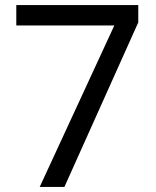

<svg xmlns="http://www.w3.org/2000/svg" viewBox="-20 -869 612 754"><path d="M136 -135 429 -769H44V-849H523V-781L233 -135Z"/></svg>

Font: Noto Naskh Arabic UI
Style: Regular
Weight: 400
Designer: Monotype Design Team, David Williams, Mohamad Dakak and Nizar Qandah
Foundry: Monotype Imaging Inc.
Version: Version 2.014